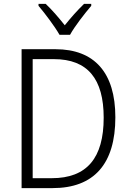

<svg xmlns="http://www.w3.org/2000/svg" viewBox="-20 -1060 671 987"><path d="M286 -881H340C364 -925 415 -990 449 -1030V-1040H412C377 -1006 344 -969 313 -930C283 -968 247 -1010 215 -1040H178V-1030C211 -991 261 -925 286 -881ZM573 -457C573 -686 466 -807 265 -807H91V-93H250C463 -93 573 -217 573 -457ZM513 -455C513 -248 427 -144 246 -144H148V-756H257C431 -756 513 -654 513 -455Z"/></svg>

Font: Noto Sans Kannada UI SemiCondensed Light
Style: Regular
Weight: 300
Width: 4
Designer: Jelle Bosma - Monotype Design Team
Foundry: Monotype Imaging Inc.
Version: Version 2.005